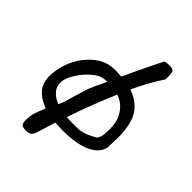

<svg xmlns="http://www.w3.org/2000/svg" viewBox="-174 -567 757 757"><g transform="rotate(45 204.5 -188.0)"><path d="M75.2 75.2Q75.2 51.8 81.5 31.2Q87.9 10.7 96.7 -7.8Q97.7 -10.7 97.7 -13.7Q90.8 -15.6 85 -19.5Q55.7 -31.2 37.1 -54.2Q18.6 -77.1 18.6 -115.2Q18.6 -148.4 30.3 -183.6Q42 -218.8 64 -248Q85.9 -277.3 116.2 -295.9Q146.5 -314.5 185.5 -314.5Q204.1 -314.5 219.7 -312.5L226.6 -325.2Q240.2 -356.4 253.9 -384.3Q267.6 -412.1 278.3 -434.6Q289.1 -457 294.9 -467.8Q295.9 -472.7 298.8 -474.6Q301.8 -476.6 306.6 -477.5Q311.5 -478.5 315.4 -478.5Q319.3 -478.5 323.2 -478.5Q341.8 -478.5 346.7 -472.7Q351.6 -466.8 351.6 -449.2Q351.6 -446.3 351.6 -439Q351.6 -431.6 351.6 -428.7Q317.4 -377 286.1 -311.5Q284.2 -306.6 282.2 -301.8Q315.4 -291 336.9 -270.5Q361.3 -249 371.6 -214.4Q381.8 -179.7 381.8 -132.8Q381.8 -129.9 381.3 -121.6Q380.9 -113.3 380.9 -104.5Q380.9 -95.7 380.4 -87.4Q379.9 -79.1 379.9 -75.2Q373 -50.8 354 -35.6Q335 -20.5 310.1 -12.7Q285.2 -4.9 258.3 -2Q231.4 1 210 1Q189.5 1 165 -1Q152.3 39.1 141.6 75.2Q135.7 92.8 128.4 98.1Q121.1 103.5 102.5 103.5Q86.9 103.5 81.1 97.7Q75.2 91.8 75.2 75.2ZM208 -46.9Q225.6 -46.9 238.8 -46.9Q252 -46.9 264.6 -49.8Q277.3 -52.7 291 -58.6Q304.7 -64.5 323.2 -75.2Q333 -90.8 334 -106Q335 -121.1 335 -137.7Q335 -170.9 322.3 -196.3Q309.6 -221.7 288.1 -237.3Q274.4 -246.1 259.8 -252Q244.1 -215.8 229.5 -178.7Q203.1 -113.3 181.6 -47.9Q196.3 -46.9 208 -46.9ZM67.4 -127.9Q67.4 -102.5 82.5 -86.4Q97.7 -70.3 119.1 -61.5L122.1 -60.5Q127.9 -73.2 132.8 -86.9Q133.8 -90.8 137.7 -104.5Q141.6 -118.2 146.5 -134.3Q151.4 -150.4 155.8 -164.6Q160.2 -178.7 161.1 -182.6Q165 -192.4 174.8 -214.8Q185.5 -235.4 196.3 -259.8Q184.6 -259.8 170.9 -256.8Q156.2 -253.9 137.7 -239.3Q119.1 -224.6 103.5 -205.1Q87.9 -185.5 77.6 -164.6Q67.4 -143.6 67.4 -127.9Z"/></g></svg>

Font: Swanky and Moo Moo Cyrillic
Style: Regular
Weight: 400
Designer: Kimberly Geswein; Denis Ignatov
Foundry: Kimberly Geswein; Denis Ignatov
Version: Version 1.003 June 27, 2018